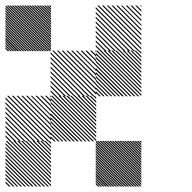

<svg xmlns="http://www.w3.org/2000/svg" viewBox="-21 -688 708 709"><path d="M500.8 -160 493.3 -167.5H499.2L500.8 -165.8ZM500.8 -150.8 484.2 -167.5H490L500.8 -156.7ZM500.8 -141.7 475 -167.5H480.8L500.8 -147.5ZM500.8 -132.5 465.8 -167.5H471.7L500.8 -138.3ZM500.8 -123.3 456.7 -167.5H462.5L500.8 -129.2ZM500.8 -114.2 447.5 -167.5H453.3L500.8 -120ZM500.8 -105 438.3 -167.5H444.2L500.8 -110.8ZM500.8 -95.8 429.2 -167.5H435L500.8 -101.7ZM500.8 -86.7 420 -167.5H425.8L500.8 -92.5ZM500.8 -77.5 410.8 -167.5H416.7L500.8 -83.3ZM500.8 -68.3 401.7 -167.5H407.5L500.8 -74.2ZM500.8 -59.2 392.5 -167.5H398.3L500.8 -65ZM500.8 -50 383.3 -167.5H389.2L500.8 -55.8ZM500.8 -40.8 374.2 -167.5H380L500.8 -46.7ZM500.8 -31.7 365 -167.5H370.8L500.8 -37.5ZM500.8 -22.5 355.8 -167.5H361.7L500.8 -28.3ZM500.8 -13.3 346.7 -167.5H352.5L500.8 -19.2ZM500.8 -4.2 337.5 -167.5H343.3L500.8 -10ZM496.7 0.8 332.5 -163.3 334.2 -167.5 500.8 -0.8ZM487.5 0.8 332.5 -154.2V-160L493.3 0.8ZM478.3 0.8 332.5 -145V-150.8L484.2 0.8ZM469.2 0.8 332.5 -135.8V-141.7L475 0.8ZM460 0.8 332.5 -126.7V-132.5L465.8 0.8ZM450.8 0.8 332.5 -117.5V-123.3L456.7 0.8ZM441.7 0.8 332.5 -108.3V-114.2L447.5 0.8ZM432.5 0.8 332.5 -99.2V-105L438.3 0.8ZM423.3 0.8 332.5 -90V-95.8L429.2 0.8ZM414.2 0.8 332.5 -80.8V-86.7L420 0.8ZM405 0.8 332.5 -71.7V-77.5L410.8 0.8ZM395.8 0.8 332.5 -62.5V-68.3L401.7 0.8ZM386.7 0.8 332.5 -53.3V-59.2L392.5 0.8ZM376.7 0.8 332.5 -43.3V-50L383.3 0.8ZM368.3 0.8 332.5 -35V-40.8L374.2 0.8ZM359.2 0.8 332.5 -25.8V-31.7L365 0.8ZM350 0.8 332.5 -16.7V-22.5L355.8 0.8ZM340.8 0.8 332.5 -7.5V-13.3L346.7 0.8ZM167.5 -155.8 155.8 -167.5H161.7L167.5 -161.7ZM167.5 -141.7 141.7 -167.5H147.5L167.5 -147.5ZM167.5 -127.5 127.5 -167.5H133.3L167.5 -133.3ZM167.5 -113.3 113.3 -167.5H119.2L167.5 -119.2ZM167.5 -99.2 99.2 -167.5H105L167.5 -105ZM167.5 -85 85 -167.5H90.8L167.5 -90.8ZM167.5 -70.8 70.8 -167.5H76.7L167.5 -76.7ZM167.5 -56.7 56.7 -167.5H62.5L167.5 -62.5ZM167.5 -42.5 42.5 -167.5H48.3L167.5 -48.3ZM167.5 -28.3 28.3 -167.5H34.2L167.5 -34.2ZM167.5 -14.2 14.2 -167.5H20L167.5 -20ZM167.5 0 0 -167.5H5.8L167.5 -5.8ZM154.2 0.8 -0.8 -154.2V-160L160 0.8ZM140 0.8 -0.8 -140V-145.8L145.8 0.8ZM125.8 0.8 -0.8 -125.8V-131.7L131.7 0.8ZM111.7 0.8 -0.8 -111.7V-117.5L117.5 0.8ZM96.7 0.8 -0.8 -96.7V-103.3L103.3 0.8ZM83.3 0.8 -0.8 -83.3V-89.2L89.2 0.8ZM69.2 0.8 -0.8 -69.2V-75L75 0.8ZM55 0.8 -0.8 -55V-60.8L60.8 0.8ZM40.8 0.8 -0.8 -40.8V-46.7L46.7 0.8ZM26.7 0.8 -0.8 -26.7V-32.5L32.5 0.8ZM12.5 0.8 -0.8 -12.5V-18.3L18.3 0.8ZM334.2 -322.5 322.5 -334.2H328.3L334.2 -328.3ZM334.2 -308.3 308.3 -334.2H314.2L334.2 -314.2ZM334.2 -294.2 294.2 -334.2H300L334.2 -300ZM334.2 -280 280 -334.2H285.8L334.2 -285.8ZM334.2 -265.8 265.8 -334.2H271.7L334.2 -271.7ZM334.2 -251.7 251.7 -334.2H257.5L334.2 -257.5ZM334.2 -237.5 237.5 -334.2H243.3L334.2 -243.3ZM334.2 -223.3 223.3 -334.2H229.2L334.2 -229.2ZM334.2 -209.2 209.2 -334.2H215L334.2 -215ZM334.2 -195 195 -334.2H200.8L334.2 -200.8ZM334.2 -180.8 180.8 -334.2H186.7L334.2 -186.7ZM334.2 -166.7 166.7 -334.2H172.5L334.2 -172.5ZM320.8 -165.8 165.8 -320.8V-326.7L326.7 -165.8ZM306.7 -165.8 165.8 -306.7V-312.5L312.5 -165.8ZM292.5 -165.8 165.8 -292.5V-298.3L298.3 -165.8ZM278.3 -165.8 165.8 -278.3V-284.2L284.2 -165.8ZM263.3 -165.8 165.8 -263.3V-270L270 -165.8ZM250 -165.8 165.8 -250V-255.8L255.8 -165.8ZM235.8 -165.8 165.8 -235.8V-241.7L241.7 -165.8ZM221.7 -165.8 165.8 -221.7V-227.5L227.5 -165.8ZM207.5 -165.8 165.8 -207.5V-213.3L213.3 -165.8ZM193.3 -165.8 165.8 -193.3V-199.2L199.2 -165.8ZM179.2 -165.8 165.8 -179.2V-185L185 -165.8ZM167.5 -329.2 162.5 -334.2H167.5ZM167.5 -311.7 145 -334.2H150.8L167.5 -317.5ZM167.5 -294.2 127.5 -334.2H133.3L167.5 -300ZM167.5 -276.7 110 -334.2H115.8L167.5 -282.5ZM167.5 -259.2 92.5 -334.2H97.5L167.5 -264.2ZM167.5 -241.7 75 -334.2H80.8L167.5 -247.5ZM167.5 -224.2 57.5 -334.2H63.3L167.5 -230ZM167.5 -206.7 40 -334.2H45.8L167.5 -212.5ZM167.5 -189.2 22.5 -334.2H28.3L167.5 -195ZM167.5 -171.7 5 -334.2H10.8L167.5 -177.5ZM155.8 -165.8 -0.8 -322.5V-328.3L161.7 -165.8ZM138.3 -165.8 -0.8 -305V-310.8L144.2 -165.8ZM120.8 -165.8 -0.8 -287.5V-293.3L126.7 -165.8ZM103.3 -165.8 -0.8 -270V-275.8L109.2 -165.8ZM85.8 -165.8 -0.8 -252.5V-258.3L91.7 -165.8ZM68.3 -165.8 -0.8 -235V-240.8L74.2 -165.8ZM50.8 -165.8 -0.8 -217.5V-223.3L56.7 -165.8ZM33.3 -165.8 -0.8 -200V-205.8L39.2 -165.8ZM15.8 -165.8 -0.8 -182.5V-188.3L21.7 -165.8ZM167.5 -334.2H168.3L167.5 -335ZM500.8 -489.2 489.2 -500.8H495L500.8 -495ZM500.8 -475 475 -500.8H480.8L500.8 -480.8ZM500.8 -460.8 460.8 -500.8H466.7L500.8 -466.7ZM500.8 -446.7 446.7 -500.8H452.5L500.8 -452.5ZM500.8 -432.5 432.5 -500.8H438.3L500.8 -438.3ZM500.8 -418.3 418.3 -500.8H424.2L500.8 -424.2ZM500.8 -404.2 404.2 -500.8H410L500.8 -410ZM500.8 -390 390 -500.8H395.8L500.8 -395.8ZM500.8 -375.8 375.8 -500.8H381.7L500.8 -381.7ZM500.8 -361.7 361.7 -500.8H367.5L500.8 -367.5ZM500.8 -347.5 347.5 -500.8H353.3L500.8 -353.3ZM500.8 -333.3 333.3 -500.8H339.2L500.8 -339.2ZM487.5 -332.5 332.5 -487.5V-493.3L493.3 -332.5ZM473.3 -332.5 332.5 -473.3V-479.2L479.2 -332.5ZM459.2 -332.5 332.5 -459.2V-465L465 -332.5ZM445 -332.5 332.5 -445V-450.8L450.8 -332.5ZM430 -332.5 332.5 -430V-436.7L436.7 -332.5ZM416.7 -332.5 332.5 -416.7V-422.5L422.5 -332.5ZM402.5 -332.5 332.5 -402.5V-408.3L408.3 -332.5ZM388.3 -332.5 332.5 -388.3V-394.2L394.2 -332.5ZM374.2 -332.5 332.5 -374.2V-380L380 -332.5ZM360 -332.5 332.5 -360V-365.8L365.8 -332.5ZM345.8 -332.5 332.5 -345.8V-351.7L351.7 -332.5ZM334.2 -495.8 329.2 -500.8H334.2ZM334.2 -478.3 311.7 -500.8H317.5L334.2 -484.2ZM334.2 -460.8 294.2 -500.8H300L334.2 -466.7ZM334.2 -443.3 276.7 -500.8H282.5L334.2 -449.2ZM334.2 -425.8 259.2 -500.8H264.2L334.2 -430.8ZM334.2 -408.3 241.7 -500.8H247.5L334.2 -414.2ZM334.2 -390.8 224.2 -500.8H230L334.2 -396.7ZM334.2 -373.3 206.7 -500.8H212.5L334.2 -379.2ZM334.2 -355.8 189.2 -500.8H195L334.2 -361.7ZM334.2 -338.3 171.7 -500.8H177.5L334.2 -344.2ZM322.5 -332.5 165.8 -489.2V-495L328.3 -332.5ZM305 -332.5 165.8 -471.7V-477.5L310.8 -332.5ZM287.5 -332.5 165.8 -454.2V-460L293.3 -332.5ZM270 -332.5 165.8 -436.7V-442.5L275.8 -332.5ZM252.5 -332.5 165.8 -419.2V-425L258.3 -332.5ZM235 -332.5 165.8 -401.7V-407.5L240.8 -332.5ZM217.5 -332.5 165.8 -384.2V-390L223.3 -332.5ZM200 -332.5 165.8 -366.7V-372.5L205.8 -332.5ZM182.5 -332.5 165.8 -349.2V-355L188.3 -332.5ZM334.2 -500.8H335L334.2 -501.7ZM500.8 -662.5 495.8 -667.5H500.8ZM500.8 -645 478.3 -667.5H484.2L500.8 -650.8ZM500.8 -627.5 460.8 -667.5H466.7L500.8 -633.3ZM500.8 -610 443.3 -667.5H449.2L500.8 -615.8ZM500.8 -592.5 425.8 -667.5H430.8L500.8 -597.5ZM500.8 -575 408.3 -667.5H414.2L500.8 -580.8ZM500.8 -557.5 390.8 -667.5H396.7L500.8 -563.3ZM500.8 -540 373.3 -667.5H379.2L500.8 -545.8ZM500.8 -522.5 355.8 -667.5H361.7L500.8 -528.3ZM500.8 -505 338.3 -667.5H344.2L500.8 -510.8ZM489.2 -499.2 332.5 -655.8V-661.7L495 -499.2ZM471.7 -499.2 332.5 -638.3V-644.2L477.5 -499.2ZM454.2 -499.2 332.5 -620.8V-626.7L460 -499.2ZM436.7 -499.2 332.5 -603.3V-609.2L442.5 -499.2ZM419.2 -499.2 332.5 -585.8V-591.7L425 -499.2ZM401.7 -499.2 332.5 -568.3V-574.2L407.5 -499.2ZM384.2 -499.2 332.5 -550.8V-556.7L390 -499.2ZM366.7 -499.2 332.5 -533.3V-539.2L372.5 -499.2ZM349.2 -499.2 332.5 -515.8V-521.7L355 -499.2ZM500.8 -667.5H501.7L500.8 -668.3ZM167.5 -660 160 -667.5H165.8L167.5 -665.8ZM167.5 -650.8 150.8 -667.5H156.7L167.5 -656.7ZM167.5 -641.7 141.7 -667.5H147.5L167.5 -647.5ZM167.5 -632.5 132.5 -667.5H138.3L167.5 -638.3ZM167.5 -623.3 123.3 -667.5H129.2L167.5 -629.2ZM167.5 -614.2 114.2 -667.5H120L167.5 -620ZM167.5 -605 105 -667.5H110.8L167.5 -610.8ZM167.5 -595.8 95.8 -667.5H101.7L167.5 -601.7ZM167.5 -586.7 86.7 -667.5H92.5L167.5 -592.5ZM167.5 -577.5 77.5 -667.5H83.3L167.5 -583.3ZM167.5 -568.3 68.3 -667.5H74.2L167.5 -574.2ZM167.5 -559.2 59.2 -667.5H65L167.5 -565ZM167.5 -550 50 -667.5H55.8L167.5 -555.8ZM167.5 -540.8 40.8 -667.5H46.7L167.5 -546.7ZM167.5 -531.7 31.7 -667.5H37.5L167.5 -537.5ZM167.5 -522.5 22.5 -667.5H28.3L167.5 -528.3ZM167.5 -513.3 13.3 -667.5H19.2L167.5 -519.2ZM167.5 -504.2 4.2 -667.5H10L167.5 -510ZM163.3 -499.2 -0.8 -663.3 0.8 -667.5 167.5 -500.8ZM154.2 -499.2 -0.8 -654.2V-660L160 -499.2ZM145 -499.2 -0.8 -645V-650.8L150.8 -499.2ZM135.8 -499.2 -0.8 -635.8V-641.7L141.7 -499.2ZM126.7 -499.2 -0.8 -626.7V-632.5L132.5 -499.2ZM117.5 -499.2 -0.8 -617.5V-623.3L123.3 -499.2ZM108.3 -499.2 -0.8 -608.3V-614.2L114.2 -499.2ZM99.2 -499.2 -0.8 -599.2V-605L105 -499.2ZM90 -499.2 -0.8 -590V-595.8L95.8 -499.2ZM80.8 -499.2 -0.8 -580.8V-586.7L86.7 -499.2ZM71.7 -499.2 -0.8 -571.7V-577.5L77.5 -499.2ZM62.5 -499.2 -0.8 -562.5V-568.3L68.3 -499.2ZM53.3 -499.2 -0.8 -553.3V-559.2L59.2 -499.2ZM43.3 -499.2 -0.8 -543.3V-550L50 -499.2ZM35 -499.2 -0.8 -535V-540.8L40.8 -499.2ZM25.8 -499.2 -0.8 -525.8V-531.7L31.7 -499.2ZM16.7 -499.2 -0.8 -516.7V-522.5L22.5 -499.2ZM7.5 -499.2 -0.8 -507.5V-513.3L13.3 -499.2Z"/></svg>

Font: 0xA000-Pixelated-Mono
Style: Pixelated-Mono
Weight: 400
Version: Version 0.1